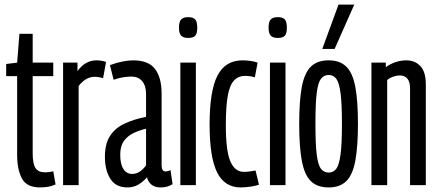

<svg xmlns="http://www.w3.org/2000/svg" viewBox="-20 -810 1918 840"><path d="M155 10Q97 10 76 -29Q55 -68 55 -132V-477H7V-530L55 -536L65 -662H123V-536H213V-477H123V-139Q123 -93 135.5 -74.5Q148 -56 177 -56Q185 -56 194 -57Q203 -58 213 -61L223 -3Q205 5 187 7.5Q169 10 155 10Z M319 -536V-499Q353 -546 402 -546Q412 -546 422 -544.5Q432 -543 444 -539L431 -468Q421 -471 411.5 -472.5Q402 -474 394 -474Q376 -474 359 -465Q342 -456 324 -434V0H256V-536Z M439 -124Q439 -181 461.5 -215.5Q484 -250 524.5 -269Q565 -288 619 -299V-398Q619 -435 602 -455Q585 -475 555 -475Q542 -475 522.5 -472.5Q503 -470 477 -461L461 -525Q487 -535 514 -540.5Q541 -546 562 -546Q630 -546 658.5 -508Q687 -470 687 -401V-91Q687 -73 691.5 -66.5Q696 -60 703 -60Q715 -60 726 -66L735 -4Q723 3 711 6.5Q699 10 683 10Q658 10 643.5 -1.5Q629 -13 623 -34Q605 -14 584.5 -2Q564 10 537 10Q487 10 463 -27.5Q439 -65 439 -124ZM506 -133Q506 -92 520 -70.5Q534 -49 558 -49Q578 -49 594 -61Q610 -73 619 -87V-247Q590 -240 564.5 -228Q539 -216 522.5 -193.5Q506 -171 506 -133Z M803 -644Q782 -644 772.5 -654Q763 -664 763 -689Q763 -715 772.5 -725Q782 -735 803 -735Q825 -735 834 -725Q843 -715 843 -689Q843 -664 834.5 -654Q826 -644 803 -644ZM769 0V-536H837V0Z M897 -265Q897 -413 931.5 -479.5Q966 -546 1041 -546Q1058 -546 1076 -543.5Q1094 -541 1107 -536L1095 -472Q1074 -478 1052 -478Q1023 -478 1004 -458Q985 -438 976.5 -391Q968 -344 968 -263Q968 -149 988 -103.5Q1008 -58 1047 -58Q1058 -58 1073 -60Q1088 -62 1098 -64L1113 -2Q1100 3 1076.5 6.5Q1053 10 1033 10Q963 10 930 -55.5Q897 -121 897 -265Z M1195 -644Q1174 -644 1164.5 -654Q1155 -664 1155 -689Q1155 -715 1164.5 -725Q1174 -735 1195 -735Q1217 -735 1226 -725Q1235 -715 1235 -689Q1235 -664 1226.5 -654Q1218 -644 1195 -644ZM1161 0V-536H1229V0Z M1289 -268Q1289 -369 1300.5 -430Q1312 -491 1340 -518.5Q1368 -546 1418 -546Q1467 -546 1495 -518.5Q1523 -491 1534.5 -430Q1546 -369 1546 -268Q1546 -168 1534.5 -106.5Q1523 -45 1495 -17.5Q1467 10 1418 10Q1368 10 1340 -17.5Q1312 -45 1300.5 -106.5Q1289 -168 1289 -268ZM1360 -268Q1360 -181 1365.5 -135Q1371 -89 1384 -72Q1397 -55 1418 -55Q1439 -55 1451.5 -72Q1464 -89 1470 -135Q1476 -181 1476 -268Q1476 -356 1470 -402Q1464 -448 1451.5 -465Q1439 -482 1418 -482Q1397 -482 1384 -465Q1371 -448 1365.5 -402Q1360 -356 1360 -268ZM1390 -596 1461 -790H1530L1444 -596Z M1605 0V-536H1668V-516Q1688 -531 1711.5 -538.5Q1735 -546 1758 -546Q1795 -546 1819 -521Q1843 -496 1843 -440V0H1774V-423Q1774 -480 1728 -480Q1716 -480 1700 -474.5Q1684 -469 1674 -460V0Z"/></svg>

Font: Georama ExtraCondensed
Style: Regular
Weight: 400
Width: 2
Designer: Jean-Baptiste Levee
Foundry: Production Type
Version: Version 1.000